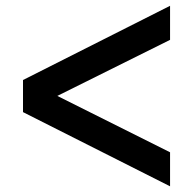

<svg xmlns="http://www.w3.org/2000/svg" viewBox="-20 -700 668 672"><path d="M60.5 -307.6V-419.9L575.2 -679.7V-560.5L180.7 -364.3L575.2 -167V-47.9Z"/></svg>

Font: GenEi M Gothic v2 Medium
Style: Regular
Weight: 500
Version: Version 2.0